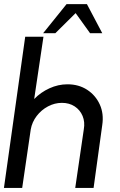

<svg xmlns="http://www.w3.org/2000/svg" viewBox="-30 -932 595 952"><path d="M477 -312 434 0H343L385.5 -290.5Q392 -327 379.5 -357Q367 -387 340.2 -404.5Q313.5 -422 277 -422Q241 -422 208 -404.5Q175 -387 152 -357Q129 -327 122.5 -290.5L80 0H-10.5L95 -750H185.5L139.5 -441Q172 -474.5 215.2 -494.2Q258.5 -514 304.5 -514Q360.5 -514 402.2 -486.8Q444 -459.5 464.8 -413.8Q485.5 -368 477 -312ZM401 -911.5 477 -767.5H416.5L345 -867L244.5 -767.5H184L300 -911.5Z"/></svg>

Font: Urbanist Medium
Style: Italic
Weight: 500
Italic angle: -8°
Designer: Corey Hu
Foundry: Corey Hu
Version: Version 1.330; ttfautohint (v1.8.4.7-5d5b)